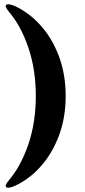

<svg xmlns="http://www.w3.org/2000/svg" viewBox="-20 -750 394 893"><path d="M285.5 -303.5Q285.5 -202.5 254 -118.8Q222.5 -35 168 25.5Q113.5 86 45.5 116Q15 128 8.5 120Q5 115.5 7.8 108.5Q10.5 101.5 22.5 87Q77.5 22 112 -79Q146.5 -180 146.5 -303.5Q146.5 -427 112 -528.2Q77.5 -629.5 22.5 -694Q10.5 -709 7.8 -715.8Q5 -722.5 8.5 -727Q15 -735 45.5 -723.5Q113.5 -693 168 -632.8Q222.5 -572.5 254 -488.5Q285.5 -404.5 285.5 -303.5Z"/></svg>

Font: Fraunces 72pt
Style: Bold
Weight: 700
Version: Version 1.000;[b76b70a41]